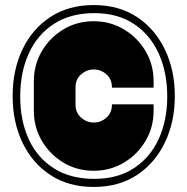

<svg xmlns="http://www.w3.org/2000/svg" viewBox="-20 -730 742 760"><path d="M351 10Q251 10 179 -37.5Q107 -85 68.5 -166.5Q30 -248 30 -350Q30 -452 68.5 -533.5Q107 -615 179 -662.5Q251 -710 351 -710Q451 -710 522.5 -662.5Q594 -615 633 -533.5Q672 -452 672 -350Q672 -248 633 -166.5Q594 -85 522.5 -37.5Q451 10 351 10ZM353 -22Q446 -22 510.5 -64.5Q575 -107 608.5 -180.5Q642 -254 642 -348Q642 -443 608.5 -517.5Q575 -592 510.5 -635Q446 -678 353 -678Q259 -678 193.5 -635.5Q128 -593 94 -518.5Q60 -444 60 -348Q60 -252 94 -178.5Q128 -105 193.5 -63.5Q259 -22 353 -22ZM351 -54Q285 -54 231.5 -86Q178 -118 146 -172Q114 -226 114 -291V-409Q114 -474 146 -528Q178 -582 231.5 -614Q285 -646 351 -646Q416 -646 470 -614Q524 -582 556 -528Q588 -474 588 -409V-383H423V-385Q423 -416 401.5 -435.5Q380 -455 351 -455Q323 -455 301 -435.5Q279 -416 279 -385V-315Q279 -284 301 -264.5Q323 -245 351 -245Q380 -245 401.5 -264.5Q423 -284 423 -315V-317H588V-291Q588 -226 556 -172Q524 -118 470 -86Q416 -54 351 -54Z"/></svg>

Font: Vina Sans
Style: Regular
Weight: 400
Designer: Andree Nguyen
Foundry: Nguyen Type Foundry
Version: Version 1.002; ttfautohint (v1.8.4.7-5d5b);gftools[0.9.28]